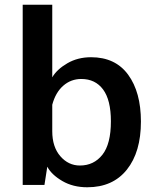

<svg xmlns="http://www.w3.org/2000/svg" viewBox="-20 -782 648 812"><path d="M243.5 -16.5C273.8 1.2 309 10 349 10C421 10 476.8 -14.8 516.5 -64.5C556.2 -114.2 576 -182 576 -268C576 -350.7 558 -416.7 522 -466C486 -515.3 433.7 -540 365 -540C327.7 -540 294.3 -531.5 265 -514.5C235.7 -497.5 214.3 -477.7 201 -455V-762H76V0H168L180 -77C192 -54.3 213.2 -34.2 243.5 -16.5ZM413 -127.5C389 -97.2 357.3 -82 318 -82C285.3 -82 257.7 -95.2 235 -121.5C212.3 -147.8 201 -183 201 -227V-339C210.3 -373.7 225.8 -400.5 247.5 -419.5C269.2 -438.5 294.7 -448 324 -448C363.3 -448 394 -433.2 416 -403.5C438 -373.8 449 -329 449 -269C449 -205 437 -157.8 413 -127.5Z"/></svg>

Font: Morrison SemiBold
Style: Regular
Weight: 600
Designer: Pablo Impallari, Rodrigo Fuenzalida (Modified by Dan O. Williams)
Version: Version 0.030; ttfautohint (v1.8.1)